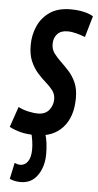

<svg xmlns="http://www.w3.org/2000/svg" viewBox="-80 -585 429 839"><g transform="rotate(5 135.0 -165.5)"><path d="M-25 -16 6 -106Q25 -96 48.5 -90.5Q72 -85 93 -85Q125 -85 141.5 -106Q158 -127 158 -153Q158 -175 145.5 -191.5Q133 -208 114.5 -224Q96 -240 78 -260.5Q60 -281 47.5 -309.5Q35 -338 35 -380Q35 -424 52 -463Q69 -502 104.5 -526.5Q140 -551 196 -551Q227 -551 253.5 -545Q280 -539 295 -529L268 -436Q250 -443 229.5 -448.5Q209 -454 190 -454Q161 -454 145.5 -437Q130 -420 130 -393Q130 -370 142.5 -353Q155 -336 173 -319Q191 -302 209.5 -281.5Q228 -261 240 -233.5Q252 -206 252 -167Q252 -84 209.5 -37Q167 10 91 10Q53 10 25.5 3Q-2 -4 -25 -16ZM-5 210 10 139Q23 145 35 145Q55 145 68 127Q81 109 81 74Q81 53 78 35Q75 17 70 -4H131Q138 16 141 40Q144 64 144 88Q144 143 117.5 181.5Q91 220 43 220Q16 220 -5 210Z"/></g></svg>

Font: Georama Extra Condensed SemiBold
Style: Italic
Weight: 600
Width: 2
Italic angle: -9°
Designer: Jean-Baptiste Levee
Foundry: Production Type
Version: Version 1.000